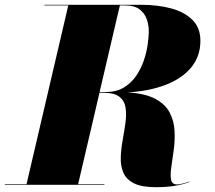

<svg xmlns="http://www.w3.org/2000/svg" viewBox="-55 -770 894 800"><path d="M-35 -2.5H55.5L229.5 -747.5H130V-750H535Q600.5 -750 656.2 -735.5Q712 -721 746 -688Q780 -655 780 -600Q780 -535 741.5 -488.8Q703 -442.5 634.5 -416.2Q566 -390 476.5 -385Q551 -380.5 592.8 -357.8Q634.5 -335 652.2 -300.5Q670 -266 672.2 -225.8Q674.5 -185.5 669 -146Q663.5 -106.5 658.8 -73.8Q654 -41 657.8 -21.2Q661.5 -1.5 683 -1.5Q691.5 -1.5 705.5 -5Q719.5 -8.5 734 -13.5L735 -12Q678.5 10 595 10Q534.5 10 502.5 -6.5Q470.5 -23 458.8 -51.2Q447 -79.5 448.2 -114.5Q449.5 -149.5 456.2 -186.8Q463 -224 467.8 -259.2Q472.5 -294.5 468 -322.5Q463.5 -350.5 442.2 -367Q421 -383.5 375 -383.5H359.5L270.5 -2.5H380V0H-35ZM465 -747.5H444.5L360 -386.5H385Q429 -386.5 460 -404.8Q491 -423 511.5 -452.8Q532 -482.5 543.8 -516.8Q555.5 -551 560.2 -583.8Q565 -616.5 565 -640Q565 -664.5 556.8 -689.2Q548.5 -714 526.8 -730.8Q505 -747.5 465 -747.5Z"/></svg>

Font: Bodoni* 72pt Fatface
Style: Italic
Weight: 900
Italic angle: -13°
Version: Version 2.3